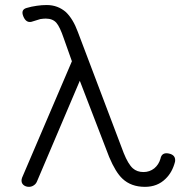

<svg xmlns="http://www.w3.org/2000/svg" viewBox="-20 -722 728 760"><path d="M288.1 -595.7Q269.5 -646.5 241.2 -673.8Q209 -702.1 165 -702.1Q145.5 -702.1 126 -699.2Q104.5 -696.3 85 -690.4Q61.5 -683.6 72.3 -657.2Q83 -630.9 104.5 -635.7L117.2 -639.6Q132.8 -644.5 139.6 -646.5Q152.3 -648.4 161.1 -648.4Q188.5 -648.4 203.1 -631.8Q216.8 -616.2 232.4 -570.3L264.6 -479.5L67.4 -18.6Q62.5 -4.9 68.4 4.9Q74.2 13.7 85.9 16.6Q97.7 19.5 108.4 14.6Q121.1 8.8 126 -2.9L295.9 -402.3L412.1 -100.6Q437.5 -40 464.8 -14.6Q499 17.6 553.7 17.6Q603.5 17.6 635.7 -14.6Q662.1 -40 672.9 -82Q676.8 -108.4 648.4 -114.3Q620.1 -120.1 615.2 -93.8Q608.4 -70.3 590.8 -55.7Q572.3 -41 547.9 -41Q522.5 -41 505.9 -55.7Q487.3 -72.3 469.7 -116.2Z"/></svg>

Font: Gulim
Style: Regular
Weight: 400
Version: Version 2.21